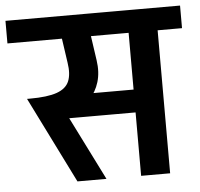

<svg xmlns="http://www.w3.org/2000/svg" viewBox="-78 -695 777 745"><g transform="rotate(-5 310.0 -322.5)"><path d="M278 -557V-645H455V-557ZM118 -247V-336H457V-247ZM80 -253 38 -336Q107 -336 143.5 -349Q180 -362 191.5 -390Q203 -418 196 -462H309Q316 -415 304.5 -377Q293 -339 266.5 -311Q240 -283 203 -268Q166 -253 121 -253ZM194 0 27 -336H139L307 0ZM196 -462 176 -600H289L309 -462ZM-30 -557V-645H396V-557ZM442 0V-633H555V0ZM348 -557V-645H650V-557Z"/></g></svg>

Font: Akshar Light Medium
Style: Regular
Weight: 500
Version: Version 1.100